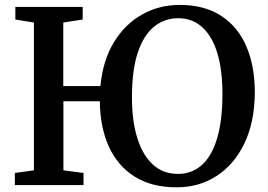

<svg xmlns="http://www.w3.org/2000/svg" viewBox="-20 -772 1117 801"><path d="M717 9.5Q613 9.5 542 -35Q471 -79.5 434.2 -160.2Q397.5 -241 396.5 -349.5H244.5V-61.5L328.5 -50.5V0H42V-50.5L121.5 -61.5V-678L44 -690.5V-743H325V-690.5L244 -678V-413H399Q409 -520 455.2 -595.8Q501.5 -671.5 572.8 -711.5Q644 -751.5 729.5 -751.5Q834 -751.5 904.2 -705Q974.5 -658.5 1009.2 -575.2Q1044 -492 1043 -381.5Q1041.5 -260 998.8 -172.2Q956 -84.5 883 -37.5Q810 9.5 717 9.5ZM722.5 -46.5Q780.5 -46.5 822 -83.5Q863.5 -120.5 885.8 -195Q908 -269.5 908 -381Q908 -479.5 886.8 -550Q865.5 -620.5 824.2 -658.2Q783 -696 723.5 -696Q666.5 -696 623 -661Q579.5 -626 555 -553Q530.5 -480 530.5 -365.5Q530.5 -267.5 552.8 -196Q575 -124.5 617.8 -85.5Q660.5 -46.5 722.5 -46.5Z"/></svg>

Font: Merriweather 28pt SemiBold
Style: Regular
Weight: 600
Version: Version 2.100